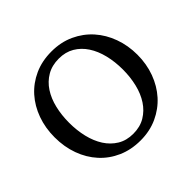

<svg xmlns="http://www.w3.org/2000/svg" viewBox="-170 -871 1071 1071"><g transform="rotate(-45 365.5 -335.5)"><path d="M576.2 -334Q576.2 -395 563 -449Q549.8 -502.9 523.4 -543.2Q497.1 -583.5 457.8 -606.7Q418.5 -629.9 366.2 -629.9Q312 -629.9 272 -606.4Q231.9 -583 205.6 -542.7Q179.2 -502.4 166.5 -449Q153.8 -395.5 153.8 -335.9Q153.8 -275.9 166.7 -221.9Q179.7 -168 205.8 -127.4Q231.9 -86.9 271.2 -63Q310.5 -39.1 363.8 -39.1Q418 -39.1 457.8 -63Q497.6 -86.9 523.9 -127.2Q550.3 -167.5 563.2 -220.9Q576.2 -274.4 576.2 -334ZM691.9 -335Q691.9 -262.2 668.5 -198.2Q645 -134.3 602.3 -86.7Q559.6 -39.1 499.5 -11.5Q439.5 16.1 366.2 16.1Q292.5 16.1 232.2 -10.5Q171.9 -37.1 128.9 -84.5Q85.9 -131.8 62.5 -196Q39.1 -260.3 39.1 -335.9Q39.1 -409.2 62 -473.1Q85 -537.1 127.4 -584.7Q169.9 -632.3 230.2 -659.7Q290.5 -687 365.2 -687Q439.5 -687 499.8 -659.2Q560.1 -631.3 602.8 -583.5Q645.5 -535.6 668.7 -471.7Q691.9 -407.7 691.9 -335Z"/></g></svg>

Font: Charis SIL Viet
Style: Regular
Weight: 400
Foundry: SIL International
Version: Version 5.000